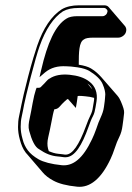

<svg xmlns="http://www.w3.org/2000/svg" viewBox="-20 -631 496 724"><path d="M185 -219C192 -219 199 -222 205 -229L214 -239C220 -245 225 -250 231 -255C232 -256 234 -257 236 -258L266 -224C269 -239 271 -254 273 -269C282 -270 291 -269 301 -268C313 -267 325 -265 335 -262C335 -258 335 -254 334 -249L330 -225C329 -216 326 -206 321 -196C316 -186 310 -172 304 -155C278 -84 253 -48 228 -48C226 -48 223 -48 218 -49C213 -50 207 -50 200 -51C188 -52 176 -56 164 -61C163 -64 162 -67 161 -71C158 -83 158 -97 162 -114C166 -131 170 -150 174 -171C178 -192 181 -208 185 -219ZM277 -387C277 -435 278 -472 296 -482C302 -487 314 -489 331 -489H426C433 -489 440 -492 446 -497C452 -502 455 -508 456 -515C457 -522 455 -528 451 -533L390 -604C386 -609 380 -611 373 -611H278C252 -611 230 -606 213 -596C174 -571 143 -525 120 -458C112 -434 100 -396 86 -342C72 -288 64 -253 61 -237C58 -221 55 -206 52 -193C49 -180 48 -166 48 -152C48 -138 50 -122 55 -104C60 -86 66 -70 76 -57C77 -55 79 -53 81 -51L141 19C150 30 164 41 181 50C201 61 230 69 271 73C319 78 362 43 397 -32C402 -43 408 -57 413 -73C418 -89 424 -103 430 -115C436 -127 440 -141 442 -157L445 -179C446 -187 447 -195 448 -205C449 -215 444 -229 436 -248C433 -255 429 -263 423 -270L362 -340C352 -351 340 -363 323 -373C313 -379 297 -384 277 -387ZM328 -294 310 -316C314 -313 318 -310 321 -306C324 -302 326 -298 328 -294ZM115 -292C111 -280 107 -264 103 -242C99 -221 96 -202 92 -185C88 -167 86 -152 90 -138C100 -101 112 -76 128 -68C151 -52 173 -43 198 -41C205 -40 211 -40 215 -39C220 -38 224 -38 227 -38C262 -38 289 -83 314 -153C320 -170 325 -183 330 -192C336 -203 338 -214 340 -225L344 -249C349 -281 339 -307 316 -324C298 -338 273 -346 243 -349C213 -352 186 -348 166 -334H165C158 -329 153 -322 147 -316L137 -306C133 -301 130 -300 126 -300H118ZM150 -358C172 -376 198 -383 230 -381H231C239 -381 253 -380 273 -377C293 -374 307 -369 316 -364C342 -348 360 -331 367 -314C375 -296 377 -282 377 -275C376 -265 376 -257 375 -250L372 -228C370 -213 365 -200 360 -189C354 -176 348 -161 343 -145C338 -130 332 -117 327 -106C292 -32 255 -4 213 -8C173 -12 144 -20 126 -30C107 -41 94 -52 85 -64C76 -76 69 -90 65 -107C60 -124 58 -140 58 -153C58 -167 59 -179 62 -192C65 -205 68 -221 71 -237C74 -252 82 -287 96 -341C110 -395 121 -433 129 -456C152 -521 182 -565 217 -588C233 -597 252 -601 277 -601H372C377 -601 379 -599 382 -596C385 -593 386 -590 385 -586C384 -582 383 -579 379 -575C375 -572 372 -570 367 -570H272C254 -570 240 -567 231 -561C189 -536 159 -470 135 -366L129 -340Z"/></svg>

Font: AppleStorm
Style: ShdRgIta
Weight: 400
Foundry: Cannot Into Space Fonts
Version: Version 1.01